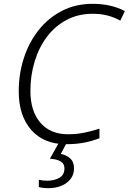

<svg xmlns="http://www.w3.org/2000/svg" viewBox="-20 -744 673 1004"><path d="M326 10Q209 10 143.5 -64.5Q78 -139 78 -266Q78 -357 104.5 -439.5Q131 -522 181.5 -586Q232 -650 303.5 -687Q375 -724 465 -724Q561 -724 633 -686L609 -636Q577 -654 541.5 -663Q506 -672 465 -672Q389 -672 328.5 -640Q268 -608 225.5 -551.5Q183 -495 161 -422Q139 -349 139 -268Q139 -163 191 -102.5Q243 -42 335 -42Q381 -42 422 -50.5Q463 -59 500 -71V-21Q464 -7 422 1.5Q380 10 326 10ZM233 240Q203 240 183 234V196Q203 201 228 201Q263 201 290 186Q317 171 317 136Q317 112 297 100Q277 88 241 86L289 0H330L298 61Q326 66 346.5 84Q367 102 367 136Q367 183 329 211.5Q291 240 233 240Z"/></svg>

Font: Noto Sans Light
Style: Italic
Weight: 300
Italic angle: -12°
Designer: Monotype Design Team
Foundry: Monotype Imaging Inc.
Version: Version 2.013; ttfautohint (v1.8.4.7-5d5b)